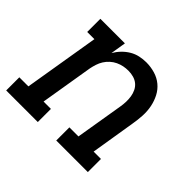

<svg xmlns="http://www.w3.org/2000/svg" viewBox="-138 -703 868 868"><g transform="rotate(45 295.5 -269.0)"><path d="M-9 0V-84H49L109 -446H63V-530H220L208 -456Q219 -475 234.5 -491Q250 -507 268.5 -518Q287 -529 308 -533.5Q329 -538 349 -538Q378 -538 405 -530Q432 -522 452.5 -505Q473 -488 485.5 -464Q498 -440 503.5 -412.5Q509 -385 507.5 -356.5Q506 -328 501 -299L466 -84H513V0H311V-84H369L407 -313Q410 -330 410.5 -347Q411 -364 408.5 -380Q406 -396 399 -410.5Q392 -425 380 -435Q368 -445 352 -449.5Q336 -454 319 -454Q303 -454 288 -451Q273 -448 258 -441Q243 -434 230.5 -422.5Q218 -411 209.5 -397.5Q201 -384 196 -368.5Q191 -353 188 -338L146 -84H193V0Z"/></g></svg>

Font: Iosevka Slab MdExObl
Style: Regular
Weight: 500
Width: 7
Italic angle: -9°
Monospace: yes
Designer: Belleve Invis
Foundry: Belleve Invis
Version: Version 11.1.1; ttfautohint (v1.8.3)